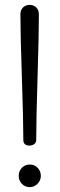

<svg xmlns="http://www.w3.org/2000/svg" viewBox="-20 -764 245 790"><path d="M140 -705Q140 -623 134.5 -446.5Q129 -270 129 -188Q129 -177 120.5 -171Q112 -165 102 -165Q76 -165 76 -188Q76 -270 70 -446.5Q64 -623 64 -705Q64 -723 75 -733.5Q86 -744 102 -744Q118 -744 129 -733.5Q140 -723 140 -705ZM103 -87Q122 -87 135 -73.5Q148 -60 148 -40Q148 -22 134.5 -8Q121 6 103 6Q83 6 70 -7.5Q57 -21 57 -40Q57 -60 70 -73.5Q83 -87 103 -87Z"/></svg>

Font: Dosis
Style: Regular
Weight: 400
Designer: Edgar Tolentino, Pablo Impallari, Igino Marini
Foundry: Edgar Tolentino, Pablo Impallari, Igino Marini
Version: Version 1.007